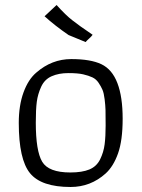

<svg xmlns="http://www.w3.org/2000/svg" viewBox="-20 -736 566 767"><path d="M123 -246Q123 -133 148.5 -90Q174 -47 261 -47Q308 -47 337 -59Q366 -71 380 -99.5Q394 -128 398 -159.5Q402 -191 402 -234.5Q402 -278 401.5 -296.5Q401 -315 398 -339.5Q395 -364 389.5 -377Q384 -390 374 -405Q364 -420 349 -427Q334 -434 312.5 -439Q291 -444 253 -444Q215 -444 186.5 -431.5Q158 -419 144.5 -389.5Q131 -360 127 -329.5Q123 -299 123 -246ZM402 -43Q342 11 262 11Q145 11 100 -44Q55 -99 55 -245Q55 -315 74 -367Q93 -419 125 -446Q187 -500 264.5 -500Q342 -500 385 -479.5Q428 -459 449 -404Q470 -349 470 -262Q470 -175 451.5 -123Q433 -71 402 -43ZM158 -671 206 -716Q244 -674 269 -655Q304 -628 330 -611L350 -597Q345 -590 336 -582Q327 -574 322 -568L254 -596Q200 -633 158 -671Z"/></svg>

Font: Gafata
Style: Regular
Weight: 400
Designer: Lautaro Hourcade
Foundry: Lautaro Hourcade
Version: Version 4.002; ttfautohint (v0.94.20-1c74) -l 7 -r 28 -G 0 -